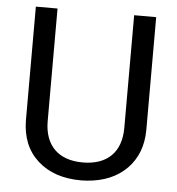

<svg xmlns="http://www.w3.org/2000/svg" viewBox="-52 -760 752 818"><g transform="rotate(5 324.0 -350.5)"><path d="M488.8 -710.9V-229C488.8 -126 430.7 -66.9 324.7 -66.9C219.7 -66.9 161.1 -126.5 161.1 -229.5V-710.9H68.4V-226.6C68.8 -152.8 92.3 -95.2 138.7 -53.2C185.1 -11.2 247.1 9.8 324.7 9.8L349.6 8.8C421.4 3.4 478 -20.5 520 -63C561.5 -105.5 582.5 -160.6 583 -227.5V-710.9Z"/></g></svg>

Font: Roboto
Style: Regular
Weight: 400
Designer: Google
Version: Version 2.137; 2017